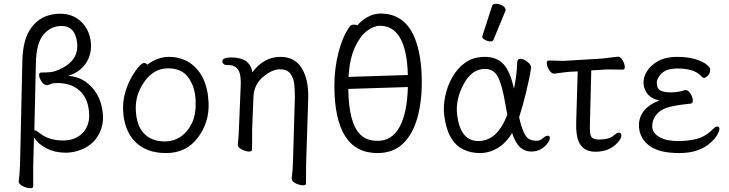

<svg xmlns="http://www.w3.org/2000/svg" viewBox="-20 -784 3822 1006"><path d="M154 193Q154 202 138 202Q122 202 101 192Q80 182 78 169V165Q83 132 85 78L97 -459Q99 -558 128 -613Q181 -712 297 -712Q361 -712 404.5 -671Q448 -630 455.5 -565.5Q463 -501 430 -452.5Q397 -404 337 -387Q389 -383 427 -356.5Q465 -330 488.5 -290Q512 -250 518.5 -192.5Q525 -135 500.5 -85.5Q476 -36 427 -10Q378 16 323 16Q268 16 224 -6.5Q180 -29 158 -64L154 88ZM160 -100 162 -101Q167 -101 173.5 -96.5Q180 -92 197 -80Q243 -48 310 -48Q377 -48 415.5 -90Q454 -132 446 -203Q438 -274 394.5 -311.5Q351 -349 280 -349Q259 -349 245.5 -343.5Q232 -338 227 -338Q211 -338 199 -355Q187 -372 185 -388Q183 -404 197 -404Q250 -404 268 -411Q396 -456 384 -560Q374 -648 302 -648Q247 -648 208.5 -603.5Q170 -559 168 -452Z M752 -445Q805 -486 865 -486Q925 -486 971 -457Q1066 -396 1073 -245Q1077 -143 1016.5 -62.5Q956 18 850.5 18Q745 18 687 -42.5Q629 -103 625 -207Q621 -287 666 -374Q686 -410 705 -432Q724 -454 734.5 -454Q745 -454 752 -445ZM843 -43Q892 -43 929 -69.5Q966 -96 987 -142Q1008 -188 1005 -258Q1002 -328 967.5 -377Q933 -426 860 -426Q787 -426 737.5 -357.5Q688 -289 691.5 -207.5Q695 -126 734.5 -84.5Q774 -43 843 -43Z M1145 -461Q1143 -483 1192 -483Q1291 -483 1302 -405Q1362 -486 1449.5 -486Q1537 -486 1572 -406Q1588 -369 1592 -333.5Q1596 -298 1595 -270L1584 73L1583 179Q1583 187 1567.5 187Q1552 187 1531 177.5Q1510 168 1509 155L1508 152Q1514 111 1515 65L1525 -274Q1525 -316 1521.5 -345.5Q1518 -375 1501.5 -398Q1485 -421 1446 -421Q1407 -421 1359.5 -382Q1312 -343 1308 -279L1301 -104Q1301 -95 1301 -74Q1301 -53 1301 -31.5Q1301 -10 1300 1Q1300 10 1285 10Q1270 10 1249 0Q1228 -10 1226 -23V-26Q1231 -73 1232 -112L1241 -330Q1243 -354 1240 -380Q1233 -443 1178 -443H1168Q1158 -443 1152 -448.5Q1146 -454 1145 -461Z M1805 -318Q1807 -140 1867 -80Q1900 -46 1958 -46Q2035 -46 2074.5 -120.5Q2114 -195 2117 -328ZM2117 -391Q2110 -649 1970 -649Q1938 -649 1902 -621.5Q1866 -594 1839 -535Q1812 -476 1806 -381ZM1957 18Q1732 18 1732 -337Q1732 -423 1753 -507Q1774 -591 1813 -646Q1820 -655 1834 -655Q1848 -655 1853 -651Q1870 -674 1903.5 -693.5Q1937 -713 1974 -713Q2120 -713 2167 -544Q2190 -463 2190 -354.5Q2190 -246 2165.5 -162Q2141 -78 2090 -30Q2039 18 1957 18Z M2558 -752Q2561 -764 2578.5 -764Q2596 -764 2612.5 -754.5Q2629 -745 2629 -732Q2629 -729 2628 -727L2566 -576Q2563 -567 2549.5 -567Q2536 -567 2521.5 -575Q2507 -583 2507 -589.5Q2507 -596 2508 -597ZM2700 -170Q2721 -74 2751 -56Q2765 -48 2786.5 -46.5Q2808 -45 2823.5 -59Q2839 -73 2849.5 -73Q2860 -73 2861 -62.5Q2862 -52 2850 -34.5Q2838 -17 2816 -3.5Q2794 10 2762.5 10Q2731 10 2706.5 -11Q2682 -32 2663 -87Q2632 -35 2587.5 -8.5Q2543 18 2494 18Q2445 18 2406 -2Q2323 -43 2307 -184Q2302 -229 2313 -281.5Q2324 -334 2350.5 -380.5Q2377 -427 2418.5 -456.5Q2460 -486 2521 -486Q2582 -486 2617.5 -448.5Q2653 -411 2673 -319Q2688 -390 2690 -458Q2691 -476 2706.5 -476Q2722 -476 2741.5 -461.5Q2761 -447 2763 -432Q2756 -381 2737.5 -304.5Q2719 -228 2700 -170ZM2486 -45Q2586 -45 2638 -183Q2633 -209 2628 -237Q2612 -335 2590 -379Q2568 -423 2521 -423Q2452 -423 2409 -342.5Q2366 -262 2375 -185Q2391 -45 2486 -45Z M3243 -419 3178 -420Q3168 -420 3158 -420Q3148 -420 3140 -419L3078 -415L3071 -136Q3070 -108 3072 -88.5Q3074 -69 3083 -62Q3092 -55 3110 -53H3121Q3173 -53 3198 -76Q3214 -89 3224 -89Q3234 -89 3235.5 -75Q3237 -61 3219 -40Q3176 11 3100 11Q3012 11 3001 -87Q2998 -110 2999 -142L3007 -410L2966 -408Q2948 -407 2921.5 -403Q2895 -399 2884 -398H2883Q2870 -398 2858.5 -415.5Q2847 -433 2845 -450Q2843 -467 2856 -467L2933 -465L3134 -477Q3155 -479 3179.5 -482.5Q3204 -486 3216 -487H3218Q3231 -487 3241.5 -469.5Q3252 -452 3253.5 -435.5Q3255 -419 3243 -419Z M3570 -312H3573Q3586 -312 3597.5 -294Q3609 -276 3610 -259Q3611 -242 3598 -241Q3508 -232 3471 -218.5Q3434 -205 3415 -178Q3396 -151 3397.5 -119Q3399 -87 3435 -66Q3471 -45 3531 -45Q3591 -45 3635 -57.5Q3679 -70 3715 -107Q3728 -121 3738.5 -121Q3749 -121 3749.5 -110.5Q3750 -100 3740 -80.5Q3730 -61 3705 -38Q3645 18 3539.5 18Q3434 18 3383 -20Q3332 -58 3328 -119Q3323 -214 3435 -258Q3396 -265 3375 -289Q3354 -313 3352 -346Q3350 -379 3370 -411Q3390 -443 3429.5 -464.5Q3469 -486 3526 -486Q3583 -486 3621.5 -474.5Q3660 -463 3680 -447.5Q3700 -432 3701 -422Q3702 -401 3689.5 -388.5Q3677 -376 3670.5 -376Q3664 -376 3659 -380L3650 -389Q3614 -425 3530 -425Q3472 -425 3446 -399Q3420 -373 3421.5 -346Q3423 -319 3440.5 -309.5Q3458 -300 3495.5 -300Q3533 -300 3570 -312Z"/></svg>

Font: LXGW WenKai
Style: Regular
Weight: 400
Designer: LXGW / Fontworks Inc.
Foundry: LXGW / Fontworks Inc.
Version: Version 1.520; June 14, 2025